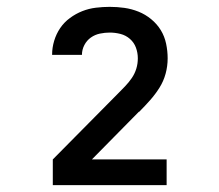

<svg xmlns="http://www.w3.org/2000/svg" viewBox="-20 -863 640 560"><path d="M134 -323V-398L324 -590Q334 -600 345 -611.5Q356 -623 364.5 -635.5Q373 -648 377.5 -662.5Q382 -677 382 -693Q382 -709 376.5 -724Q371 -739 359 -749.5Q347 -760 331.5 -764Q316 -768 300 -768Q286 -768 271.5 -765Q257 -762 245 -753.5Q233 -745 226 -731.5Q219 -718 219 -703Q219 -703 219 -703Q219 -703 219 -703H132Q132 -703 132 -703Q132 -703 132 -704Q132 -724 138 -744Q144 -764 155.5 -781Q167 -798 184 -810.5Q201 -823 220 -830.5Q239 -838 259.5 -840.5Q280 -843 300 -843Q322 -843 343 -840Q364 -837 384 -829Q404 -821 421 -807Q438 -793 449 -775Q460 -757 464.5 -735.5Q469 -714 469 -693Q469 -670 463 -648Q457 -626 445 -607Q433 -588 418 -571Q403 -554 387 -538L386 -537Q386 -537 385.5 -537Q385 -537 385 -537L248 -398H466V-323Z"/></svg>

Font: Iosevka SS04 Semibold Extended
Style: Regular
Weight: 600
Width: 7
Monospace: yes
Designer: Belleve Invis
Foundry: Belleve Invis
Version: Version 19.0.0; ttfautohint (v1.8.4)